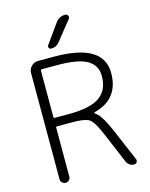

<svg xmlns="http://www.w3.org/2000/svg" viewBox="-138 -1062 880 1126"><g transform="rotate(-15 302.5 -498.5)"><path d="M154.3 -354.5Q147.5 -354.5 147.5 -347.7V-50.8Q147.5 -39.1 138.7 -30.3Q129.9 -21.5 117.7 -21.5Q105.5 -21.5 96.7 -30.3Q87.9 -39.1 87.9 -50.8V-696.3Q87.9 -719.7 105 -736.8Q122.1 -753.9 145.5 -753.9H244.1Q542 -753.9 542 -575.2Q542 -416 387.7 -377Q385.7 -376 385.7 -374Q385.7 -372.1 386.7 -371.1Q405.3 -359.4 421.9 -335Q443.4 -303.7 471.7 -237.3L551.8 -49.8Q553.7 -45.9 553.7 -42Q553.7 -36.1 550.8 -30.3Q543.9 -21.5 533.2 -21.5Q518.6 -21.5 506.8 -29.3Q495.1 -37.1 489.3 -49.8L414.1 -228.5Q397.5 -267.6 386.7 -288.1Q376 -308.6 363.3 -324.2Q350.6 -339.8 334 -344.7Q317.4 -349.6 298.3 -352.1Q279.3 -354.5 241.2 -354.5ZM289.1 -827.1Q270.5 -803.7 240.2 -803.7Q230.5 -803.7 226.1 -812Q221.7 -820.3 227.5 -828.1L310.5 -944.3Q332 -974.6 369.1 -974.6Q380.9 -974.6 385.7 -964.4Q390.6 -954.1 383.8 -945.3ZM248 -701.2H154.3Q147.5 -701.2 147.5 -693.4V-414.1Q147.5 -406.2 154.3 -406.2H241.2Q371.1 -406.2 427.7 -446.8Q484.4 -487.3 484.4 -572.3Q484.4 -636.7 430.2 -668.9Q376 -701.2 248 -701.2Z"/></g></svg>

Font: Gen Jyuu Gothic P Light
Style: Regular
Weight: 200
Designer: [Source Han Sans]
Ryoko NISHIZUKA  (kana & ideographs); Paul D. Hunt (Latin, Greek & Cyrillic); Wenlong ZHANG  (bopomofo
Version: Version 1.002.20150607